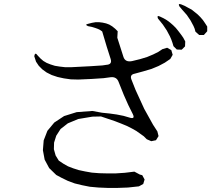

<svg xmlns="http://www.w3.org/2000/svg" viewBox="-20 -924 1051 955"><path d="M768.6 -595.7 733.4 -581.1 693.4 -569.3 650.4 -557.6Q624 -552.7 633.8 -528.3L654.3 -476.6L697.3 -382.8L741.2 -303.7L762.7 -270.5L768.6 -247.1L755.9 -226.6L732.4 -221.7L710 -231.4L695.3 -246.1L658.2 -272.5L635.7 -285.2L610.4 -297.9L582 -309.6L551.8 -321.3L482.4 -344.7L439.5 -343.8L369.1 -332L317.4 -310.5L281.2 -282.2L259.8 -249L249 -214.8L248 -181.6L256.8 -150.4L272.5 -125L295.9 -109.4L318.4 -96.7L343.8 -86.9L371.1 -78.1L403.3 -71.3L436.5 -65.4L473.6 -62.5L512.7 -61.5H554.7L600.6 -64.5L648.4 -70.3L675.8 -55.7L687.5 -52.7L699.2 -31.2L692.4 -8.8L670.9 2.9L616.2 8.8L564.5 10.7H515.6L469.7 8.8L426.8 4.9L387.7 -2.9L351.6 -11.7L317.4 -24.4L287.1 -39.1L259.8 -53.7L224.6 -87.9L202.1 -129.9L193.4 -176.8L197.3 -225.6L215.8 -273.4L250 -314.5L298.8 -346.7L361.3 -366.2L439.5 -372.1L487.3 -363.3L525.4 -359.4L560.5 -354.5L594.7 -347.7L625 -338.9Q653.3 -330.1 640.6 -356.4L618.2 -401.4L595.7 -452.1L570.3 -515.6Q560.5 -543 531.2 -540L495.1 -535.2L434.6 -531.2L369.1 -528.3L332 -529.3L297.9 -534.2L266.6 -541L237.3 -550.8L211.9 -563.5L190.4 -579.1L172.9 -596.7L159.2 -617.2L150.4 -644.5Q154.3 -667 167 -648.4L180.7 -633.8L195.3 -621.1L211.9 -611.3L231.4 -603.5L252.9 -596.7L277.3 -592.8L303.7 -589.8H335L430.7 -594.7L489.3 -598.6L509.8 -601.6Q539.1 -603.5 530.3 -630.9L510.7 -692.4L488.3 -767.6L478.5 -774.4L466.8 -780.3L453.1 -785.2L437.5 -790L418 -793.9Q399.4 -801.8 418.9 -805.7L437.5 -810.5L455.1 -813.5H473.6L490.2 -811.5L507.8 -807.6L523.4 -801.8L538.1 -793L552.7 -781.2L565.4 -768.6L563.5 -736.3L593.8 -641.6Q602.5 -613.3 636.7 -620.1L676.8 -629.9L711.9 -640.6L742.2 -653.3L767.6 -666L788.1 -679.7L811.5 -686.5L832 -674.8L838.9 -651.4L827.1 -630.9L799.8 -612.3ZM832 -727.5 825.2 -743.2 817.4 -757.8 809.6 -772.5 790 -801.8 765.6 -832Q758.8 -849.6 775.4 -841.8L793.9 -833L810.5 -823.2L826.2 -811.5L840.8 -798.8L854.5 -785.2L867.2 -769.5L879.9 -752.9L891.6 -736.3L901.4 -717.8L900.4 -693.4L883.8 -676.8L859.4 -677.7L842.8 -694.3L837.9 -710.9ZM942.4 -794.9 927.7 -822.3 909.2 -849.6 886.7 -875 872.1 -892.6Q864.3 -908.2 880.9 -902.3L899.4 -894.5L917 -884.8L933.6 -876L948.2 -864.3L962.9 -852.5L976.6 -838.9L989.3 -824.2L1000 -808.6L1010.7 -792V-768.6L994.1 -750H970.7L952.1 -766.6L948.2 -781.2Z"/></svg>

Font: B2 Hana
Style: Regular
Weight: 500
Version: 2020-08-05; (max)